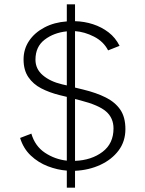

<svg xmlns="http://www.w3.org/2000/svg" viewBox="-20 -778 672 888"><path d="M289 90V11Q246 8 201.5 -9Q157 -26 122.5 -58.5Q88 -91 73 -140L125 -160Q142 -102 188 -71.5Q234 -41 289 -35V-330L256 -338Q208 -350 170.5 -369.5Q133 -389 111 -421.5Q89 -454 89 -503Q89 -551 114.5 -589Q140 -627 185.5 -651Q231 -675 289 -679V-758H327V-680Q370 -679 410 -666Q450 -653 482 -628.5Q514 -604 533 -566L480 -545Q459 -586 415 -608.5Q371 -631 327 -634V-373L364 -364Q426 -349 469.5 -327Q513 -305 536.5 -270.5Q560 -236 560 -181Q560 -124 528.5 -82Q497 -40 444 -15.5Q391 9 327 12V90ZM327 -34Q403 -37 454 -75.5Q505 -114 505 -184Q505 -232 471 -262Q437 -292 351 -314L327 -320ZM289 -383V-633Q229 -627 186.5 -594.5Q144 -562 144 -502Q144 -459 178 -430Q212 -401 267 -388Z"/></svg>

Font: Atkinson Hyperlegible Mono ExtraLight
Style: Regular
Weight: 200
Monospace: yes
Designer: Elliott Scott, Megan Eiswerth, Linus Boman, Theodore Petrosky, Letters from Sweden
Foundry: Applied Design Works, Letters from Sweden
Version: Version 2.001